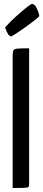

<svg xmlns="http://www.w3.org/2000/svg" viewBox="-20 -942 217 962"><path d="M43.4 0V-662.6Q43.4 -681.6 47 -689.3Q50.6 -697.1 68.1 -698.5Q85.5 -700 126 -700V-16.5Q126 -8.2 122.3 -4.9Q118.5 -1.6 101.5 -0.8Q84.5 0 43.4 0ZM37 -759.6Q28 -759.6 20.6 -771Q13.2 -782.5 9.4 -793.6Q5.6 -804.7 5.6 -804.7Q22.9 -824.5 44.5 -844.8Q66 -865.2 86.9 -883Q107.7 -900.8 122.3 -911.6Q136.9 -922.4 139.5 -922.4Q153.9 -922.4 164.2 -900.8Q174.5 -879.3 177.1 -861.2Q171.2 -854 153.6 -840.3Q135.9 -826.6 113.9 -810.6Q91.8 -794.6 70.8 -780.6Q49.8 -766.6 37 -759.6Z"/></svg>

Font: Yanone Kaffeesatz ExtraLight
Style: Regular
Weight: 200
Designer: Yanone (Cyrillic: Daniel Pouzeot, Huerta Tipografica, and Cyreal)
Foundry: Yanone
Version: Version 2.003